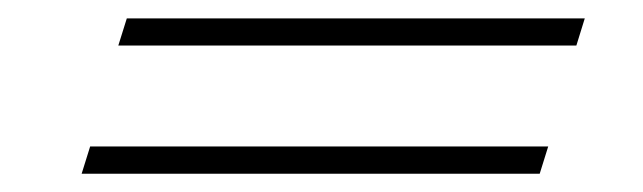

<svg xmlns="http://www.w3.org/2000/svg" viewBox="-20 -460 703 210"><path d="M619.6 -439.9 610.4 -410.2H109.4L118.7 -439.9ZM579.6 -299.8 570.3 -270H69.3L78.6 -299.8Z"/></svg>

Font: TypoPRO Playfair Display
Style: Italic
Weight: 400
Italic angle: -14°
Designer: Claus Eggers Sørensen
Foundry: Claus Eggers Sørensen
Version: Version 1.004;PS 001.004;hotconv 1.0.70;makeotf.lib2.5.58329